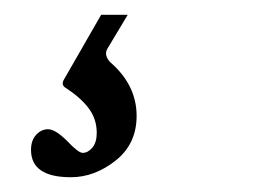

<svg xmlns="http://www.w3.org/2000/svg" viewBox="-20 -20 345 260"><path d="M76 220Q22 220 22 183Q22 170 29 162.5Q36 155 45 155Q55 155 71 171Q86 187 92 187Q99 187 105 180Q111 173 111 160Q111 141 100 126.5Q89 112 69 99Q62 95 67 87L117 0H153L126 45Q120 54 129 64Q165 95 165 137Q165 175 136.5 197.5Q108 220 76 220Z"/></svg>

Font: Junicode Two Beta Condensed Medium
Style: Italic
Weight: 500
Width: 3
Italic angle: -9°
Version: Version 1.053; ttfautohint (v1.8.4)